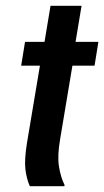

<svg xmlns="http://www.w3.org/2000/svg" viewBox="-20 -645 361 665"><path d="M83.3 0Q71.7 -26.7 67.9 -59.2Q64.2 -91.7 73.3 -149.2L118.3 -417.5H53.3L66.7 -500H134.2L155 -625H262.5L241.7 -500H320.8L307.5 -417.5H230.8L188.3 -163.3Q178.3 -105.8 184.2 -68.8Q190 -31.7 203.3 -5V0Z"/></svg>

Font: Familjen Grotesk GF Medium
Style: Italic
Weight: 500
Designer: Anders Wikstroem, Jonas Baeckman, Matilda Gysing, Kristian Moeller
Foundry: Familjen STHML AB
Version: Version 2.000; Beta; Release 4; Build 6